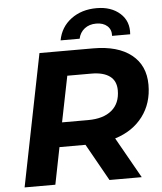

<svg xmlns="http://www.w3.org/2000/svg" viewBox="-60 -962 855 1014"><g transform="rotate(-5 367.5 -455.0)"><path d="M528 -216 650 0H479L369 -196H231L192 0H29L169 -700H454Q584 -700 656 -643Q728 -586 728 -483Q728 -385 675 -315Q622 -245 528 -216ZM564 -468Q564 -518 530 -543Q496 -568 433 -568H305L256 -325H394Q475 -325 519.5 -362Q564 -399 564 -468ZM490 -910Q567 -910 614 -868Q661 -826 655 -757H559Q561 -790 539.5 -809.5Q518 -829 481 -829Q444 -829 419 -809.5Q394 -790 387 -757H286Q299 -827 354.5 -868.5Q410 -910 490 -910Z"/></g></svg>

Font: Montserrat Alternates
Style: Bold Italic
Weight: 700
Italic angle: -11.3°
Designer: Julieta Ulanovsky
Foundry: Julieta Ulanovsky
Version: Version 7.200